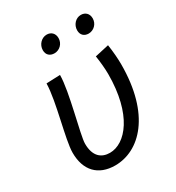

<svg xmlns="http://www.w3.org/2000/svg" viewBox="-168 -788 831 905"><g transform="rotate(-30 247.5 -336.0)"><path d="M195 12C328 12 457 -114 457 -387C457 -417 454 -457 448 -496L372 -479C377 -449 381 -407 381 -378C381 -158 288 -52 203 -52C158 -52 122 -78 122 -148C122 -194 182 -398 182 -488L107 -485C105 -387 50 -211 50 -140C50 -44 103 12 195 12ZM211 -589C239 -589 263 -612 263 -642C263 -668 246 -684 222 -684C194 -684 170 -659 170 -629C170 -603 187 -589 211 -589ZM397 -589C425 -589 449 -612 449 -642C449 -668 432 -684 408 -684C380 -684 357 -659 357 -629C357 -603 374 -589 397 -589Z"/></g></svg>

Font: Source Sans Pro
Style: Italic
Weight: 400
Italic angle: -11°
Designer: Paul D. Hunt
Foundry: Adobe Systems Incorporated
Version: Version 3.006;hotconv 1.0.111;makeotfexe 2.5.65597